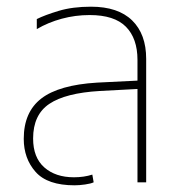

<svg xmlns="http://www.w3.org/2000/svg" viewBox="-20 -545 539 574"><path d="M203 9Q122 9 86.5 -31Q51 -71 51 -130Q51 -210 103.5 -250.5Q156 -291 270 -298L391 -304V-366Q391 -430 356.5 -465Q322 -500 248 -500Q205 -500 164.5 -489Q124 -478 90 -458V-488Q114 -500 155.5 -512.5Q197 -525 252 -525Q333 -525 375 -484Q417 -443 417 -369V0H391V-279L278 -273Q176 -267 127.5 -234.5Q79 -202 79 -131Q79 -74 112.5 -44.5Q146 -15 201 -15Q231 -15 256 -23L260 0Q252 4 234.5 6.5Q217 9 203 9Z"/></svg>

Font: Noto Sans Thai UI SemCond Thin
Style: Regular
Weight: 100
Width: 4
Designer: Monotype Design Team
Foundry: Monotype Imaging Inc.
Version: Version 2.000